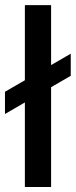

<svg xmlns="http://www.w3.org/2000/svg" viewBox="-35 -748 303 768"><path d="M169.4 -727.5V0H64.5V-727.5ZM-15.1 -292V-380.9L248 -533.2V-444.8Z"/></svg>

Font: Inter 24pt Medium
Style: Regular
Weight: 500
Designer: Rasmus Andersson
Foundry: rsms
Version: Version 4.001;git-66647c0bb